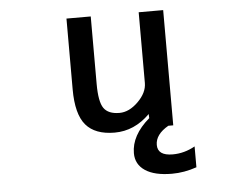

<svg xmlns="http://www.w3.org/2000/svg" viewBox="-52 -586 1104 869"><g transform="rotate(-5 500.0 -151.5)"><path d="M695.3 218.8Q616.2 218.8 573.7 190.4Q531.2 162.1 531.2 111.3Q531.2 30.3 614.3 -41L613.3 -59.6Q543 10.7 453.1 10.7Q364.3 10.7 322.3 -38.6Q280.3 -87.9 280.3 -201.2V-522.5H390.6V-215.8Q390.6 -134.8 411.1 -105.5Q431.6 -76.2 482.4 -76.2Q526.4 -76.2 567.4 -116.7Q608.4 -157.2 608.4 -201.2V-522.5H719.7V1H697.3Q637.7 35.2 637.7 83Q637.7 131.8 706.1 131.8Q758.8 131.8 807.6 104.5V199.2Q751 218.8 695.3 218.8Z"/></g></svg>

Font: Gen Shin Gothic Monospace Medium
Style: Regular
Weight: 500
Designer: [Source Han Sans]
Ryoko NISHIZUKA  (kana & ideographs); Paul D. Hunt (Latin, Greek & Cyrillic); Wenlong ZHANG  (bopomofo
Version: Version 1.002.20150607